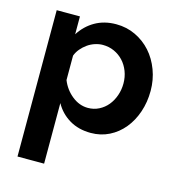

<svg xmlns="http://www.w3.org/2000/svg" viewBox="-110 -627 855 934"><g transform="rotate(15 317.5 -160.0)"><path d="M377 10Q315 10 269 -17.5Q223 -45 197 -92V213H63V-524H180V-434Q209 -480 255 -506.5Q301 -533 361 -533Q414 -533 459 -511.5Q504 -490 536.5 -453.5Q569 -417 587.5 -367.5Q606 -318 606 -263Q606 -206 589 -156Q572 -106 541.5 -69Q511 -32 469 -11Q427 10 377 10ZM332 -104Q362 -104 387.5 -117Q413 -130 431 -152Q449 -174 459 -203Q469 -232 469 -263Q469 -296 458 -324.5Q447 -353 427.5 -374Q408 -395 381.5 -407Q355 -419 324 -419Q305 -419 285 -412.5Q265 -406 248 -394Q231 -382 217.5 -366Q204 -350 197 -331V-208Q215 -163 252 -133.5Q289 -104 332 -104Z"/></g></svg>

Font: IngvarSans
Style: Bold
Weight: 700
Version: Version 3.000